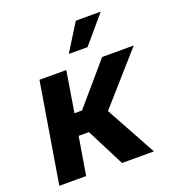

<svg xmlns="http://www.w3.org/2000/svg" viewBox="-138 -876 898 985"><g transform="rotate(-20 311.0 -383.5)"><path d="M17.5 0 107.8 -545.9H254.2L217.8 -323.3H259L450 -545.9H622.5L383.1 -275.1L534 0H359.9L254.5 -206.9H198.3L163.9 0ZM294.4 -619.1 386.8 -767.1H522.7L397 -619.1Z"/></g></svg>

Font: Adwaita Sans
Style: Italic
Weight: 400
Italic angle: -9.39999°
Designer: Rasmus Andersson
Foundry: rsms
Version: Version 4.001;git-9221beed3